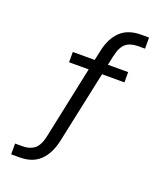

<svg xmlns="http://www.w3.org/2000/svg" viewBox="-162 -815 924 1105"><g transform="rotate(20 300.0 -262.5)"><path d="M41 189V123H88Q132 123 160 100Q188 77 200 18L295 -432L312 -423H173V-486H321L304 -472L320 -546Q337 -627 383 -670.5Q429 -714 509 -714H557V-646H515Q468 -646 440.5 -624Q413 -602 400 -542L385 -472L373 -486H512V-423H359L377 -433L280 22Q262 102 216.5 145.5Q171 189 93 189Z"/></g></svg>

Font: Nunito Sans 12pt ExtraLight 12pt
Style: Regular
Weight: 400
Version: Version 3.101;gftools[0.9.27]